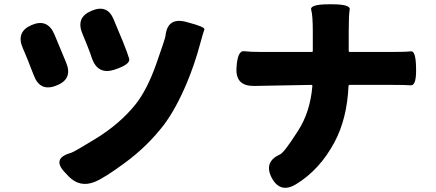

<svg xmlns="http://www.w3.org/2000/svg" viewBox="-20 -821 2040 898"><path d="M422 30Q354 57 302 5L287 -11Q218 -80 312 -106Q326 -110 427 -172Q541 -242 614 -333Q668 -401 710.5 -521Q753 -641 754 -653Q763 -741 849 -719L856 -717Q941 -695 936 -683Q931 -671 916 -616Q891 -522 853 -431Q803 -313 748 -239Q671 -138 565 -60Q466 13 422 30ZM244 -421Q167 -390 138 -469L126 -499Q112 -537 96 -574L87 -595Q53 -672 128 -704Q203 -736 235 -659L289 -529Q322 -451 244 -421ZM515 -495Q438 -470 410 -548L403 -569Q389 -607 373 -645L366 -662Q333 -739 407 -770Q480 -802 510 -734L522 -705Q539 -666 555 -626Q576 -574 584 -547Q592 -520 515 -495Z M1364 41Q1291 85 1251 11Q1212 -64 1290 -99Q1309 -107 1375 -211Q1431 -298 1441 -419Q1441 -424 1436 -424L1168 -419Q1082 -418 1086 -501Q1090 -585 1121.5 -581.5Q1153 -578 1203 -578H1438Q1443 -578 1443 -583V-674Q1443 -749 1435.5 -775Q1428 -801 1520 -801H1531Q1620 -801 1615.5 -776.5Q1611 -752 1611 -673V-583Q1611 -578 1616 -578H1813Q1879 -578 1902 -581Q1925 -584 1926 -502Q1928 -420 1901.5 -422Q1875 -424 1812 -424H1616Q1610 -424 1610 -418Q1603 -266 1545 -157Q1476 -27 1364 41Z"/></svg>

Font: Resource Han Rounded JP Heavy
Style: Regular
Weight: 900
Designer: Cyano Hao (round all glyphs); Ryoko NISHIZUKA 西塚涼子 (kana, bopomofo & ideographs); Paul D. Hunt (Latin, Greek & Cyrillic)
Foundry: Cyano Hao
Version: 0.990